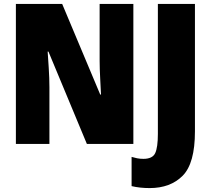

<svg xmlns="http://www.w3.org/2000/svg" viewBox="-20 -734 1076 979"><path d="M660 0V-714H488V-425Q488 -384 491 -331Q494 -278 495 -252H491L297 -714H61V0H232V-290Q232 -334 228.5 -388Q225 -442 223 -471H227L423 0ZM743 225Q849 225 911.5 162Q974 99 974 -64V-714H785V-51Q785 17 771.5 46.5Q758 76 711 76Q694 76 679 73Q664 70 651 66V215Q693 225 743 225Z"/></svg>

Font: Noto Sans Display SemiCondensed Black
Style: Regular
Weight: 900
Width: 4
Designer: Monotype Design Team
Foundry: Monotype Imaging Inc.
Version: Version 1.900